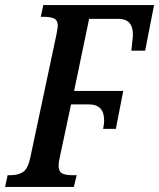

<svg xmlns="http://www.w3.org/2000/svg" viewBox="-38 -734 625 754"><path d="M-8 -46H3Q34 -46 53 -59Q72 -72 81 -115L184 -600Q189 -628 189 -632Q189 -654 175 -661Q161 -668 132 -668H122L132 -714H567L532 -535H478L481 -566Q484 -589 484 -598Q484 -660 427 -660H312L253 -377H446L417 -228H367Q371 -247 371 -261Q371 -324 311 -324H241L198 -122Q192 -95 192 -85Q192 -61 205.5 -53.5Q219 -46 245 -46H263L252 0H-18Z"/></svg>

Font: Noto Serif CondSemiBold
Style: Italic
Weight: 600
Width: 3
Italic angle: -12°
Designer: Monotype Design Team
Foundry: Monotype Imaging Inc.
Version: Version 1.001